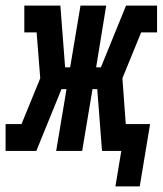

<svg xmlns="http://www.w3.org/2000/svg" viewBox="-54 -540 582 687"><path d="M359 127 380 0H311L294 -221H277L240 0H147L184 -221H166L76 0H-34V-96H23L90 -260L77 -424H33V-520H162L179 -299H197L234 -520H326L290 -299H307L397 -520H508V-424H451L384 -260L396 -96H483L446 127Z"/></svg>

Font: Iosevka Gothic
Style: Bold Italic
Weight: 700
Italic angle: -9°
Monospace: yes
Designer: Belleve Invis
Foundry: Belleve Invis
Version: Version 15.5.1; ttfautohint (v1.8.4)